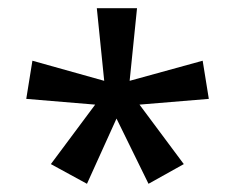

<svg xmlns="http://www.w3.org/2000/svg" viewBox="-20 -819 573 468"><path d="M314 -799H216L234 -622L59 -671L44 -578L212 -564L104 -419L192 -371L264 -530L342 -371L428 -419L320 -564L489 -578L474 -671L296 -622Z"/></svg>

Font: Noto Sans Sinhala Condensed Medium
Style: Regular
Weight: 500
Width: 3
Designer: Jelle Bosma - Monotype Design Team
Foundry: Monotype Imaging Inc.
Version: Version 2.006